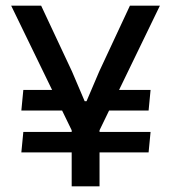

<svg xmlns="http://www.w3.org/2000/svg" viewBox="-20 -659 606 679"><path d="M323 -268 340.5 -341H512.5L505.5 -268ZM62.5 -192.5H512.5L505.5 -120H55.5ZM224 -341 242 -268H55.5L62.5 -341ZM239.5 -186 19.5 -639H125.5L234.5 -406.5L279.5 -301H286L331 -406.5L439.5 -639H545.5L326 -186ZM233.5 0V-279H332V0Z"/></svg>

Font: Anek Latin Medium Medium
Style: Regular
Weight: 500
Version: Version 1.003